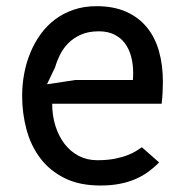

<svg xmlns="http://www.w3.org/2000/svg" viewBox="-20 -578 590 607"><path d="M483 -64.5Q467.5 -48.5 449 -35Q430.5 -21.5 408 -11.8Q385.5 -2 358.2 3.2Q331 8.5 297.5 8.5Q231 8.5 184 -15Q137 -38.5 107.2 -78Q77.5 -117.5 63.8 -168.5Q50 -219.5 50 -275Q50 -310.5 56.5 -345.2Q63 -380 76 -411.5Q89 -443 108.5 -470Q128 -497 154 -516.5Q180 -536 212.8 -547.2Q245.5 -558.5 285 -558.5Q339 -558.5 378.5 -541Q418 -523.5 444 -492Q470 -460.5 482.5 -416.5Q495 -372.5 495 -319Q495 -303.5 494 -285Q493 -266.5 491 -250H145Q145 -212.5 155.2 -180Q165.5 -147.5 184 -123.2Q202.5 -99 228.8 -85.2Q255 -71.5 287.5 -71.5Q319.5 -71.5 343.2 -76.2Q367 -81 384 -87.8Q401 -94.5 411.8 -101.5Q422.5 -108.5 428.5 -112.5ZM400 -325Q400.5 -330.5 400.8 -336Q401 -341.5 401 -347Q401 -375.5 394.5 -399.5Q388 -423.5 374.8 -441.2Q361.5 -459 341 -469Q320.5 -479 292.5 -479Q259 -479 235.2 -468.2Q211.5 -457.5 195.2 -440.8Q179 -424 169.2 -404Q159.5 -384 154.5 -366L128.5 -311.5L217.5 -325Z"/></svg>

Font: B612
Style: Regular
Weight: 400
Designer: Nicolas Chauveau, Thomas Paillot, Jonathan Favre-Lamarine, Jean-Luc Vinot
Foundry: AIRBUS
Version: Version 1.008